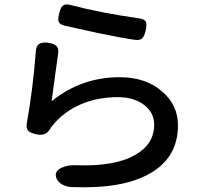

<svg xmlns="http://www.w3.org/2000/svg" viewBox="-20 -792 890 848"><path d="M293 34Q271 32 253 22Q234 10 228 -8Q219 -37 254 -52Q284 -65 323 -62Q487 -57 576 -107Q661 -155 661 -241Q661 -295 616 -329Q571 -363 501 -363Q411 -363 337.5 -331.5Q264 -300 215 -241Q208 -234 201 -222Q182 -189 139 -199Q115 -205 106 -213Q95 -224 98 -245Q125 -396 138 -561Q139 -588 152 -597.5Q165 -607 193 -603Q221 -599 231 -587Q241 -575 236 -549Q224 -467 208 -345Q339 -451 509 -451Q624 -451 696 -388Q766 -328 766 -239Q766 -97 644 -27Q524 44 293 34ZM576 -616Q508 -626 413 -646Q366 -656 282 -675Q270 -678 265 -679Q243 -684 239 -697Q235 -707 241.5 -733.5Q248 -760 258 -767Q268 -776 291 -770Q425 -735 594 -711Q619 -708 625 -694Q629 -683 623 -655Q617 -631 608 -623Q598 -613 576 -616Z"/></svg>

Font: GenSenRounded TW M
Style: Regular
Weight: 500
Version: Version 1.501;PS 1;hotconv 16.6.51;makeotf.lib2.5.65220